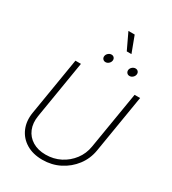

<svg xmlns="http://www.w3.org/2000/svg" viewBox="-258 -1238 1242 1385"><g transform="rotate(30 363.5 -546.0)"><path d="M319.3 11.2Q240.2 11.2 184.3 -22.7Q128.4 -56.6 103.3 -115.5Q78.1 -174.3 90.3 -248.5L169.4 -727.5H215.3L136.2 -247.6Q126 -184.6 146 -136.2Q166 -87.9 211.4 -60.3Q256.8 -32.7 320.8 -32.7Q387.2 -32.7 442.6 -61Q498 -89.4 535.4 -138.7Q572.8 -188 583 -251L662.1 -727.5H708L628.4 -245.1Q616.2 -170.9 572 -113Q527.8 -55.2 462.4 -22Q397 11.2 319.3 11.2ZM562 -826.7Q547.4 -826.7 539.1 -836.9Q530.8 -847.2 532.7 -861.3Q535.2 -875.5 547.1 -885.7Q559.1 -896 573.7 -896Q587.9 -896 596.2 -886Q604.5 -876 602.1 -861.3Q599.6 -847.2 587.9 -836.9Q576.2 -826.7 562 -826.7ZM361.8 -826.7Q347.7 -826.7 339.1 -836.9Q330.6 -847.2 333 -861.3Q335.4 -875.5 347.4 -885.7Q359.4 -896 373.5 -896Q387.7 -896 396 -886Q404.3 -876 401.9 -861.3Q399.4 -847.2 387.7 -836.9Q376 -826.7 361.8 -826.7ZM456.5 -970.7 393.1 -1104.5H445.3L495.6 -970.7Z"/></g></svg>

Font: Inter ExtraLight
Style: Italic
Weight: 250
Italic angle: -9.3988°
Designer: Rasmus Andersson
Foundry: rsms
Version: Version 4.001;git-66647c0bb